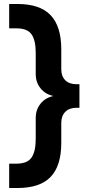

<svg xmlns="http://www.w3.org/2000/svg" viewBox="-20 -770 462 962"><path d="M26 172V50H62Q117 50 138 19.5Q159 -11 159 -74V-179Q159 -221 183.5 -251Q208 -281 248 -289Q208 -297 183.5 -327Q159 -357 159 -399V-505Q159 -568 138 -598Q117 -628 62 -628H26V-750H68Q180 -750 233.5 -694Q287 -638 287 -523V-423Q287 -388 307 -368Q327 -348 364 -348H378V-230H364Q327 -230 307 -209.5Q287 -189 287 -154V-54Q287 61 233.5 116.5Q180 172 68 172Z"/></svg>

Font: NT Somic Bold
Style: Regular
Weight: 700
Designer: Ravid Balaliev — lead type designer, mastering
Michael Voronin — secret advisor, marketing
Ivan Kovalenko — best boy
Foundry: NT Type
Version: Version 0.7